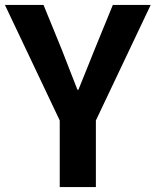

<svg xmlns="http://www.w3.org/2000/svg" viewBox="-26 -761 633 781"><path d="M217 0V-271L-6 -741H151L225 -560Q241 -519 256.5 -479Q272 -439 289 -396H293Q310 -439 326.5 -479Q343 -519 359 -560L433 -741H587L364 -271V0Z"/></svg>

Font: Source Han Sans
Style: Bold
Weight: 700
Designer: Ryoko NISHIZUKA Ë•øÂ°öÊ∂ºÂ≠ê (kana, bopomofo & ideographs); Paul D. Hunt (Latin, Greek & Cyrillic); Sandoll Communicatio
Foundry: Adobe
Version: Version 2.004;hotconv 1.0.118;makeotfexe 2.5.65603